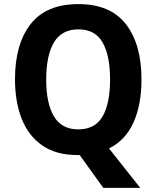

<svg xmlns="http://www.w3.org/2000/svg" viewBox="-20 -745 762 935"><path d="M669 -358Q669 -235 630 -148.5Q591 -62 511 -22L663 170H483L368 10H357Q253 10 185.5 -37Q118 -84 85.5 -167Q53 -250 53 -359Q53 -530 129 -627.5Q205 -725 362 -725Q517 -725 593 -627.5Q669 -530 669 -358ZM205 -358Q205 -242 242.5 -178.5Q280 -115 361 -115Q443 -115 479.5 -178Q516 -241 516 -358Q516 -475 479.5 -538.5Q443 -602 362 -602Q280 -602 242.5 -538Q205 -474 205 -358Z"/></svg>

Font: Noto Sans Devanagari UI SemiCondensed
Style: Bold
Weight: 700
Width: 4
Designer: Jelle Bosma - Monotype Design Team
Foundry: Monotype Imaging Inc.
Version: Version 2.004; ttfautohint (v1.8.4.7-5d5b)